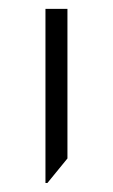

<svg xmlns="http://www.w3.org/2000/svg" viewBox="-20 -650 256 435"><path d="M83 -235.4V-629.9H132.8V-291L87.4 -235.4Z"/></svg>

Font: Open Sans Hebrew Light
Style: Regular
Weight: 300
Foundry: Ascender Corporation, Yanek Iontef
Version: Version 2.001;PS 002.001;hotconv 1.0.70;makeotf.lib2.5.58329